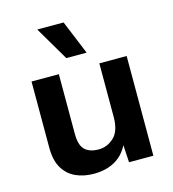

<svg xmlns="http://www.w3.org/2000/svg" viewBox="-111 -828 839 930"><g transform="rotate(-15 309.0 -363.0)"><path d="M246 10Q196 10 156 -8Q116 -26 92.5 -65Q69 -104 69 -168V-500H206V-201Q206 -143 230 -120.5Q254 -98 299 -98Q342 -98 375.5 -129.5Q409 -161 409 -231V-500H546V0H424L419 -87Q394 -38 350 -14Q306 10 246 10ZM293 -736 363 -566H261L161 -736Z"/></g></svg>

Font: Work Sans SemiBold
Style: Regular
Weight: 600
Designer: Wei Huang
Foundry: Wei Huang
Version: Version 2.010; ttfautohint (v1.8.3)